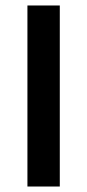

<svg xmlns="http://www.w3.org/2000/svg" viewBox="-20 -680 319 700"><path d="M80 0V-660H198V0Z"/></svg>

Font: Lil Grotesk Bold
Style: Regular
Weight: 700
Designer: Bastien Sozeau
Foundry: NBR — Bastien Sozeau
Version: Version 4.002; ttfautohint (v1.8.4.7-5d5b)